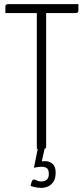

<svg xmlns="http://www.w3.org/2000/svg" viewBox="-20 -720 405 928"><path d="M158 0V-685Q158 -685 159.5 -688.5Q161 -692 170 -692H191Q200 -692 201.5 -688.5Q203 -685 203 -685V-12Q203 -6 201 -3.5Q199 -1 189.5 -0.5Q180 0 158 0ZM6 -657V-688Q6 -700 19 -700H359V-669Q359 -663 356 -660Q353 -657 346 -657ZM180 188Q160 188 144 183.5Q128 179 128 179Q128 179 129 173Q130 167 132.5 160Q135 153 138 150Q143 145 154.5 151Q166 157 181 157Q195 157 205.5 149Q216 141 216 121Q216 99 206 92.5Q196 86 182 86Q167 86 155.5 88.5Q144 91 144 91L163 -3H196L182 60Q182 60 185.5 59.5Q189 59 201 59Q218 59 233.5 71.5Q249 84 249 114Q249 142 238.5 158Q228 174 212.5 181Q197 188 180 188Z"/></svg>

Font: Yanone Kaffeesatz ExtraLight Light
Style: Regular
Weight: 300
Version: Version 2.003